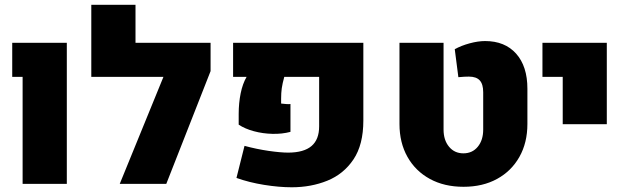

<svg xmlns="http://www.w3.org/2000/svg" viewBox="-20 -770 2632 804"><path d="M74.7 0V-448.2H31.2V-590.8H259.8V0Z M362.3 -448.2V-750H547.4V-590.8H799.3V-448.2ZM861.8 -472.2 676.3 0H481.4L722.7 -590.8H861.8Z M1201.7 14.2Q1148.9 14.2 1086.2 4.2Q1023.4 -5.9 970.2 -24.9L1003.9 -159.2Q1054.7 -145.5 1104.7 -138.2Q1154.8 -130.9 1187.5 -130.9Q1252.9 -131.3 1284.7 -158.7Q1316.4 -186 1316.4 -240.7V-448.2H1170.4Q1162.6 -419.9 1159.9 -400.4Q1157.2 -380.9 1157.2 -356.9V-336.4Q1167.5 -335 1179.4 -334.2Q1191.4 -333.5 1196.3 -334.5V-217.8Q1161.1 -208.5 1120.8 -209.5Q1080.6 -210.4 1043.2 -220.5Q1005.9 -230.5 979.5 -248V-292.5Q979.5 -338.4 987.8 -379.2Q996.1 -419.9 1012.7 -448.2H956.1V-590.8H1501.5V-265.1Q1501.5 -164.1 1460.2 -102.5Q1418.9 -41 1350.8 -13.4Q1282.7 14.2 1201.7 14.2Z M1920.9 12.2Q1840.3 12.2 1780 -20.8Q1719.7 -53.7 1686.3 -113Q1652.8 -172.4 1652.8 -251V-590.8H1837.4V-227.5Q1837.4 -183.1 1860.4 -155.5Q1883.3 -127.9 1920.4 -127.9Q1958 -127.9 1980.7 -155.5Q2003.4 -183.1 2003.4 -227.5V-383.8Q2003.4 -417.5 1989 -433.3Q1974.6 -449.2 1943.4 -449.2Q1935.5 -449.2 1924.6 -448.7Q1913.6 -448.2 1899.4 -446.8L1884.3 -564Q1911.6 -579.1 1946.8 -588.6Q1981.9 -598.1 2011.2 -598.1Q2094.2 -598.1 2141.4 -545.2Q2188.5 -492.2 2188.5 -398.4V-251Q2188.5 -172.4 2155 -113Q2121.6 -53.7 2061.5 -20.8Q2001.5 12.2 1920.9 12.2Z M2336.4 -250V-448.2H2251.5V-590.8H2521V-250Z"/></svg>

Font: Heebo Black
Style: Regular
Weight: 900
Designer: Oded Ezer
Foundry: Ezer Type House
Version: Version 3.100